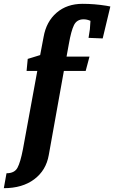

<svg xmlns="http://www.w3.org/2000/svg" viewBox="-85 -790 597 1004"><path d="M347 -770Q408 -770 471 -760L492 -756L452 -589L378 -592L385 -637L388 -681Q370 -689 352 -689Q317 -689 302 -659Q287 -629 275 -560L263 -494H383L363 -419H249L170 21Q156 101 94 147.5Q32 194 -65 194L-51 116Q-9 116 6.5 87Q22 58 35 -10L110 -419H54L60 -482Q69 -485 83 -489Q114 -498 125 -502L143 -597Q157 -677 211 -723.5Q265 -770 347 -770Z"/></svg>

Font: Andada SC
Style: Bold Italic
Weight: 700
Italic angle: -8.29999°
Designer: Carolina Giovagnoli
Foundry: Carolina Giovagnoli
Version: Version 1.003